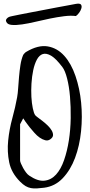

<svg xmlns="http://www.w3.org/2000/svg" viewBox="-20 -1054 506 1078"><path d="M92.8 -34.2Q43.9 -83 31.7 -142.6Q19.5 -202.1 25.9 -265.1Q32.2 -328.1 49.3 -390.6Q66.4 -453.1 76.2 -507.8Q80.1 -529.3 82 -559.6Q84 -589.8 86.9 -623Q89.8 -656.2 94.7 -688.5Q99.6 -720.7 110.4 -746.1Q111.3 -748 117.2 -754.4Q123 -760.7 127 -762.7Q194.3 -802.7 248 -793.5Q301.8 -784.2 340.8 -740.7Q379.9 -697.3 403.8 -627.4Q427.7 -557.6 435.5 -478Q443.4 -398.4 435.1 -316.9Q426.8 -235.4 401.4 -167.5Q376 -99.6 332.5 -53.7Q289.1 -7.8 227.5 0Q204.1 2.9 186.5 3.9Q168.9 4.9 153.3 2Q137.7 -1 123.5 -9.3Q109.4 -17.6 92.8 -34.2ZM143.6 -68.4Q192.4 -35.2 230 -39.6Q267.6 -43.9 294.9 -74.2Q322.3 -104.5 339.8 -155.3Q357.4 -206.1 366.7 -266.1Q376 -326.2 377 -390.6Q377.9 -455.1 373 -511.7Q368.2 -568.4 356.9 -612.8Q345.7 -657.2 330.1 -677.7Q293.9 -725.6 267.1 -741.2Q240.2 -756.8 220.2 -750.5Q200.2 -744.1 187 -719.2Q173.8 -694.3 166.5 -659.7Q159.2 -625 156.7 -585.4Q154.3 -545.9 156.2 -510.3Q158.2 -474.6 164.1 -446.3Q169.9 -418 177.7 -407.2Q180.7 -403.3 192.4 -394.5Q204.1 -385.7 218.8 -374.5Q233.4 -363.3 247.6 -349.6Q261.7 -335.9 270 -321.8Q278.3 -307.6 277.8 -294.9Q277.3 -282.2 261.7 -271.5Q249 -262.7 233.9 -266.6Q218.8 -270.5 203.1 -281.2Q187.5 -292 172.9 -308.6Q158.2 -325.2 145.5 -340.8Q132.8 -356.4 123.5 -370.1Q114.3 -383.8 110.4 -389.6L92.8 -356.4V-153.3Q92.8 -147.5 97.7 -135.7Q102.5 -124 109.9 -110.8Q117.2 -97.7 126 -85.9Q134.8 -74.2 143.6 -68.4ZM15.6 -930.7Q11.7 -938.5 14.6 -944.3Q17.6 -950.2 23.4 -954.6Q29.3 -959 36.6 -960.9Q43.9 -962.9 49.8 -963.9Q62.5 -966.8 90.3 -972.2Q118.2 -977.5 153.3 -984.4Q188.5 -991.2 227.1 -998.5Q265.6 -1005.9 301.3 -1012.7Q336.9 -1019.5 364.7 -1024.4Q392.6 -1029.3 406.2 -1032.2Q428.7 -1036.1 434.6 -1028.3Q440.4 -1020.5 437 -1007.8Q433.6 -995.1 424.3 -982.4Q415 -969.7 406.2 -963.9Q377.9 -967.8 339.4 -962.9Q300.8 -958 260.3 -949.7Q219.7 -941.4 178.7 -931.6Q137.7 -921.9 104 -917Q70.3 -912.1 46.4 -914.1Q22.5 -916 15.6 -930.7Z"/></svg>

Font: Over the Rainbow
Style: Regular
Weight: 400
Designer: Kimberly Geswein
Foundry: Kimberly Geswein
Version: Version 1.002 2010